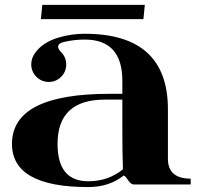

<svg xmlns="http://www.w3.org/2000/svg" viewBox="-20 -759 834 790"><path d="M570.1 -680.4H148.2L154.1 -739H575.9ZM108.6 -493.9Q108.6 -519 123.8 -540.5Q156.7 -586.7 224.6 -605.5Q275.6 -620.1 328.6 -620.1Q670.9 -620.1 670.9 -309.6V-106Q670.9 -23.9 764.6 -23.9V0H530.3Q518.6 0 505.6 -19.5Q492.7 -39.1 488 -36.1Q429 10.7 342.8 10.7Q29.3 10.7 29.3 -167Q29.3 -373 430.7 -373H483.4V-426.8Q483.4 -596.2 328.6 -596.2Q286.6 -596.2 245.6 -586.9Q219 -581.1 219 -567.1Q219 -557.6 231.4 -544.4Q252.4 -523.9 252.4 -493.7Q252.4 -463.9 231.4 -442.9Q210.4 -421.9 180.7 -421.9Q150.9 -421.9 129.9 -442.9Q108.9 -463.9 108.6 -493.9ZM483.4 -349.1H411.1Q216.8 -349.1 216.8 -167Q216.8 -13.2 342.8 -13.2Q426 -13.2 485.8 -62.5Q483.4 -135.3 483.4 -215.1Z"/></svg>

Font: itsadzoke
Style: Regular
Weight: 700
Width: 7
Version: Version 0.45